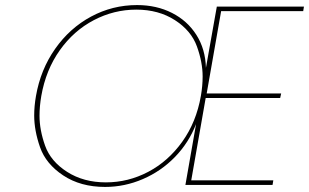

<svg xmlns="http://www.w3.org/2000/svg" viewBox="-20 -730 1220 758"><path d="M796 -361H1090L1086 -343H792L735 -18H1059L1056 0H712L754 -240Q725 -166 670.5 -110Q616 -54 544 -23Q472 8 395 8Q298 8 229.5 -37.5Q161 -83 138 -149Q115 -215 115 -274Q115 -311 122 -351Q140 -455 197.5 -537Q255 -619 339.5 -664.5Q424 -710 521 -710Q598 -710 659 -679Q720 -648 755.5 -592Q791 -536 793 -462L836 -704H1180L1177 -686H853ZM143 -351Q136 -310 136 -273Q136 -217 158 -155Q180 -93 245 -51.5Q310 -10 398 -10Q486 -10 565 -51.5Q644 -93 699.5 -170.5Q755 -248 773 -351Q780 -391 780 -428Q780 -484 757.5 -546.5Q735 -609 670.5 -650.5Q606 -692 518 -692Q430 -692 350.5 -650.5Q271 -609 216 -531.5Q161 -454 143 -351Z"/></svg>

Font: Fz Poppins Thin
Style: Italic
Weight: 100
Italic angle: -10°
Designer: Ninad Kale (Devanagari), Jonny Pinhorn (Latin)
Foundry: Indian Type Foundry
Version: Vit hóa bi Vntype.Com & FontZin.Com